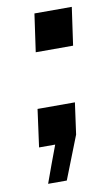

<svg xmlns="http://www.w3.org/2000/svg" viewBox="-78 -553 433 739"><g transform="rotate(-10 138.5 -183.5)"><path d="M111 -511 90 -363H236L257 -511ZM49 144H122L188 -24L205 -147H59L39 0H102C84 48 66 96 49 144Z"/></g></svg>

Font: Chivo
Style: Bold Italic
Weight: 700
Italic angle: -8°
Designer: Hector Gatti
Foundry: Omnibus-Type
Version: Version 1.003;PS 001.003;hotconv 1.0.70;makeotf.lib2.5.58329